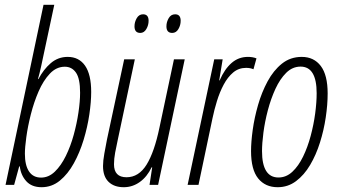

<svg xmlns="http://www.w3.org/2000/svg" viewBox="-20 -780 1429 810"><path d="M155.3 9.8Q113.8 9.8 90.8 -15.6Q67.9 -41 63.5 -78.1H61L39.6 0H3.4L163.6 -759.8H209L153.3 -499Q149.4 -481.9 146.5 -470Q143.6 -458 140.1 -446.3H142.1Q163.6 -487.3 194.3 -513.7Q225.1 -540 265.6 -540Q313 -540 338.9 -502.9Q364.7 -465.8 364.7 -392.1Q364.7 -350.1 356.9 -297.1Q349.1 -244.1 332.8 -190.2Q316.4 -136.2 291.5 -91.1Q266.6 -45.9 232.7 -18.1Q198.7 9.8 155.3 9.8ZM153.3 -30.8Q185.5 -30.8 211.7 -56.2Q237.8 -81.5 257.8 -122.3Q277.8 -163.1 291 -211.2Q304.2 -259.3 311 -305.9Q317.9 -352.5 317.9 -388.7Q317.9 -448.7 300.5 -473.6Q283.2 -498.5 253.4 -498.5Q217.8 -498.5 190.2 -469.2Q162.6 -439.9 142.8 -394.3Q123 -348.6 110.1 -297.6Q97.2 -246.6 91.1 -201.9Q85 -157.2 85 -131.8Q85 -83 102.3 -56.9Q119.6 -30.8 153.3 -30.8Z M502 9.8Q461.4 9.8 438 -12.9Q414.6 -35.6 414.6 -79.6Q414.6 -101.1 420.2 -132.3Q425.8 -163.6 431.2 -190.9L503.9 -529.8H548.8L476.6 -189Q470.7 -162.6 465.8 -136.2Q460.9 -109.9 460.9 -86.9Q460.9 -32.2 513.7 -32.2Q565.4 -32.2 598.4 -85.4Q631.3 -138.7 652.8 -242.2L713.9 -529.8H759.3L647 0H610.8L622.1 -74.2H619.6Q600.6 -34.2 569.8 -12.2Q539.1 9.8 502 9.8ZM706.5 -641.1Q682.1 -641.1 682.1 -668.9Q682.1 -687 691.7 -703.4Q701.2 -719.7 718.8 -719.7Q742.2 -719.7 742.2 -692.4Q742.2 -673.8 732.7 -657.5Q723.1 -641.1 706.5 -641.1ZM571.8 -641.1Q547.4 -641.1 547.4 -668.9Q547.4 -687 556.9 -703.4Q566.4 -719.7 583.5 -719.7Q606.9 -719.7 606.9 -692.4Q606.9 -673.8 597.4 -657.5Q587.9 -641.1 571.8 -641.1Z M771.5 0 883.8 -529.8H919.4L904.8 -440.9H906.7Q927.2 -488.3 956.8 -514.2Q986.3 -540 1025.9 -540Q1046.4 -540 1062 -533.7L1049.3 -487.8Q1036.1 -493.7 1018.1 -493.7Q986.8 -493.7 963.6 -474.1Q940.4 -454.6 923.6 -422.9Q906.7 -391.1 895.3 -353.8Q883.8 -316.4 876.5 -281.2L817.4 0Z M1151.4 9.8Q1099.1 9.8 1069.1 -27.3Q1039.1 -64.5 1039.1 -142.6Q1039.1 -180.7 1046.1 -231.9Q1053.2 -283.2 1068.6 -336.9Q1084 -390.6 1108.9 -436.8Q1133.8 -482.9 1169.4 -511.5Q1205.1 -540 1252.9 -540Q1304.2 -540 1333.3 -501.7Q1362.3 -463.4 1362.3 -385.7Q1362.3 -338.4 1354.2 -284.4Q1346.2 -230.5 1329.8 -178.5Q1313.5 -126.5 1288.3 -84Q1263.2 -41.5 1229 -15.9Q1194.8 9.8 1151.4 9.8ZM1154.8 -31.2Q1187.5 -31.2 1213.4 -55.4Q1239.3 -79.6 1258.5 -119.1Q1277.8 -158.7 1290.5 -206.1Q1303.2 -253.4 1309.6 -300.8Q1315.9 -348.1 1315.9 -386.7Q1315.9 -499 1248 -499Q1213.9 -499 1187.5 -472.9Q1161.1 -446.8 1141.8 -404.8Q1122.6 -362.8 1109.9 -314.5Q1097.2 -266.1 1091.3 -220.5Q1085.4 -174.8 1085.4 -142.6Q1085.4 -31.2 1154.8 -31.2Z"/></svg>

Font: Open Sans Condensed Light
Style: Italic
Weight: 300
Width: 3
Italic angle: -12°
Designer: Monotype Design Team
Foundry: Monotype Imaging Inc.
Version: Version 3.000; ttfautohint (v1.8.4)